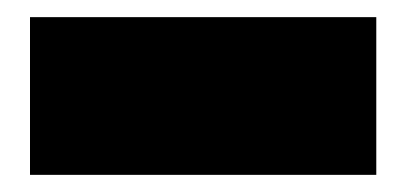

<svg xmlns="http://www.w3.org/2000/svg" viewBox="-20 -409 474 224"><path d="M15 -205V-389H419V-205Z"/></svg>

Font: Boz Display
Style: Regular
Weight: 900
Version: Version 2.000; ttfautohint (v1.8.3)